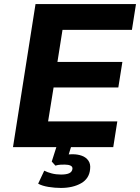

<svg xmlns="http://www.w3.org/2000/svg" viewBox="-20 -725 690 946"><path d="M44 0 155 -705H650L630 -578H288L263 -420H583L563 -294H244L217 -127H558L538 0ZM280 201Q250 201 219 196Q188 191 168 180L198 116Q214 124 235 129.5Q256 135 281 135Q307 135 321 128.5Q335 122 337 107Q338 96 327.5 91Q317 86 299 86Q290 86 278 86.5Q266 87 253 91L235 71L264 -20H336L311 60L280 43Q292 39 307.5 37Q323 35 338 35Q363 35 383.5 42.5Q404 50 415.5 66.5Q427 83 424 108Q420 155 379.5 178Q339 201 280 201Z"/></svg>

Font: Nunito Sans 9pt ExtraBold
Style: Italic
Weight: 800
Italic angle: -9°
Version: Version 3.101;gftools[0.9.27]